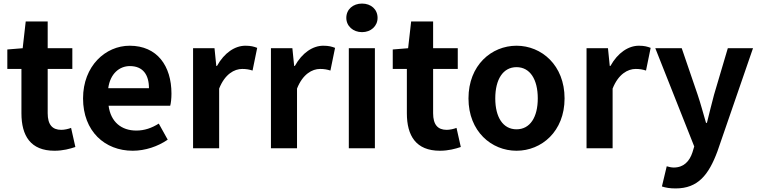

<svg xmlns="http://www.w3.org/2000/svg" viewBox="-20 -830 4249 1075"><path d="M21 -444H100V-196C100 -70 151 14 285 14C333 14 372 3 402 -7L378 -114C363 -108 341 -103 323 -103C273 -103 247 -132 247 -196V-444H385V-560H247V-710H124L107 -560L21 -553Z M723 14C793 14 864 -10 919 -48L869 -138C829 -113 789 -99 743 -99C660 -99 600 -147 588 -238H933C937 -252 940 -279 940 -306C940 -461 860 -574 706 -574C571 -574 445 -461 445 -279C445 -95 567 14 723 14ZM586 -336C597 -418 649 -460 707 -460C780 -460 814 -412 814 -336Z M1061 0H1207V-334C1239 -415 1292 -444 1336 -444C1359 -444 1375 -441 1394 -435L1420 -562C1402 -569 1385 -574 1354 -574C1296 -574 1236 -535 1195 -461H1191L1181 -560H1061Z M1497 0H1643V-334C1675 -415 1728 -444 1772 -444C1795 -444 1811 -441 1830 -435L1856 -562C1838 -569 1821 -574 1790 -574C1732 -574 1672 -535 1631 -461H1627L1617 -560H1497Z M1933 0H2079V-560H1933ZM2007 -650C2057 -650 2094 -684 2094 -730C2094 -778 2057 -810 2007 -810C1957 -810 1919 -778 1919 -730C1919 -684 1957 -650 2007 -650Z M2179 -444H2258V-196C2258 -70 2309 14 2443 14C2491 14 2530 3 2560 -7L2536 -114C2521 -108 2499 -103 2481 -103C2431 -103 2405 -132 2405 -196V-444H2543V-560H2405V-710H2282L2265 -560L2179 -553Z M2872 14C3012 14 3141 -94 3141 -279C3141 -465 3012 -574 2872 -574C2732 -574 2603 -465 2603 -279C2603 -94 2732 14 2872 14ZM2872 -106C2796 -106 2753 -174 2753 -279C2753 -385 2796 -454 2872 -454C2948 -454 2991 -385 2991 -279C2991 -174 2948 -106 2872 -106Z M3264 0H3410V-334C3442 -415 3495 -444 3539 -444C3562 -444 3578 -441 3597 -435L3623 -562C3605 -569 3588 -574 3557 -574C3499 -574 3439 -535 3398 -461H3394L3384 -560H3264Z M3649 -560 3867 -10 3857 23C3841 72 3809 108 3752 108C3739 108 3723 104 3713 101L3686 214C3708 221 3730 225 3763 225C3888 225 3948 149 3997 17L4196 -560H4055L3978 -300C3964 -248 3951 -194 3938 -142H3933C3917 -196 3903 -250 3886 -300L3797 -560Z"/></svg>

Font: Kinto Sans
Style: Bold
Weight: 700
Designer: Authors: Ryoko NISHIZUKA  (kana & ideographs); Paul D. Hunt (Latin, Greek & Cyrillic); Wenlong ZHANG  (bopomofo); Sandol
Foundry: Adobe Systems Incorporated, ookami Inc.
Version: Version 0.001